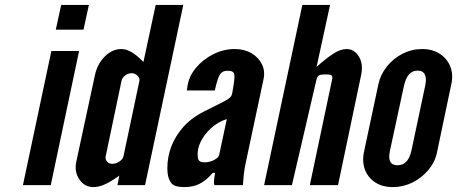

<svg xmlns="http://www.w3.org/2000/svg" viewBox="-20 -755 1864 783"><path d="M207.5 -634H320.5L342.5 -735H229.5ZM73.5 0H187L302.5 -547H189.5Z M362 8Q380.5 8 403.8 -1.5Q427 -11 466.5 -38.5L459 0H571.5L727.5 -735H615L565 -502.5Q536 -531.5 515.5 -543.2Q495 -555 474.5 -555Q438 -555 407.5 -524.8Q377 -494.5 367 -448L291 -95Q282.5 -55 303.5 -23.5Q324.5 8 362 8ZM438.5 -87Q424.5 -87 416.5 -96.2Q408.5 -105.5 411 -117.5L475.5 -425Q478 -438 490.2 -447.2Q502.5 -456.5 516.5 -456.5Q531 -456.5 541 -446Q551 -435.5 548.5 -425L483.5 -117.5Q481.5 -106.5 467.5 -96.8Q453.5 -87 438.5 -87Z M732.5 8Q768 8 794.8 -5.8Q821.5 -19.5 847.5 -50H857.5Q849 -7 855 0H970.5Q972.5 -27.5 974.2 -43Q976 -58.5 978 -69.8Q980 -81 983 -95L1054.5 -431Q1062 -465 1048.2 -493Q1034.5 -521 1005.5 -538Q976.5 -555 937 -555Q892 -555 850 -534Q808 -513 779.2 -478.5Q750.5 -444 744.5 -403.5L742 -386H856Q867.5 -438 877.5 -452.2Q887.5 -466.5 907.5 -466.5Q933.5 -466.5 935.5 -451.8Q937.5 -437 932.5 -407.5L927.5 -377.5Q926 -369.5 923.2 -363.8Q920.5 -358 910.2 -351.2Q900 -344.5 877.2 -333Q854.5 -321.5 813.5 -301Q756 -272.5 721 -229.5Q686 -186.5 672.2 -138.2Q658.5 -90 664 -46Q667 -23 679.2 -7.5Q691.5 8 732.5 8ZM814 -93Q798.5 -93 793 -98.8Q787.5 -104.5 786.5 -114Q783 -145 798.2 -176.5Q813.5 -208 841.8 -233.2Q870 -258.5 905 -269.5L874 -124Q871.5 -112 853.2 -102.5Q835 -93 814 -93Z M1057 0H1170.5L1271 -432Q1275 -447.5 1286.2 -449.8Q1297.5 -452 1314.5 -451.5Q1332 -451 1334 -444.8Q1336 -438.5 1335 -434L1243.5 0H1358.5L1452.5 -448Q1462.5 -494 1443.5 -524.5Q1424.5 -555 1393 -555Q1368.5 -555 1338.5 -535.5Q1308.5 -516 1271 -482L1326 -735H1213Z M1582 8Q1624.5 8 1662.5 -11Q1700.5 -30 1727.2 -62Q1754 -94 1762 -133L1821 -414Q1829 -452.5 1816 -484.5Q1803 -516.5 1773.2 -535.8Q1743.5 -555 1701.5 -555Q1659 -555 1621.5 -535.8Q1584 -516.5 1557.8 -483.8Q1531.5 -451 1523 -411L1464.5 -136Q1456 -95 1468.5 -62.5Q1481 -30 1510.5 -11Q1540 8 1582 8ZM1601 -81Q1557 -81 1570.5 -141.5L1627.5 -405.5Q1641 -467 1683 -467Q1704.5 -467 1712.5 -451Q1720.5 -435 1714 -405.5L1658 -141.5Q1645 -81 1601 -81Z"/></svg>

Font: League Gothic SemiExpanded Italic
Style: Regular
Weight: 400
Width: 6
Designer: The League of Moveable Type
Version: Version 1.600; ttfautohint (v1.8.3)